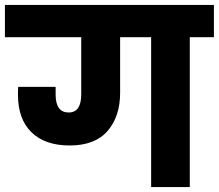

<svg xmlns="http://www.w3.org/2000/svg" viewBox="-37 -760 889 780"><path d="M832 -740V-609H734V0H577V-609H451V-383Q451 -287 400 -228Q349 -169 246 -169Q146 -169 91 -222.5Q36 -276 36 -375Q36 -397 37 -407H189V-376Q189 -303 242 -303Q293 -303 293 -377V-609H-17V-740Z"/></svg>

Font: Fz Poppins
Style: Bold
Weight: 700
Designer: Ninad Kale (Devanagari), Jonny Pinhorn (Latin)
Foundry: Indian Type Foundry
Version: Vit hóa bi Vntype.Com & FontZin.Com